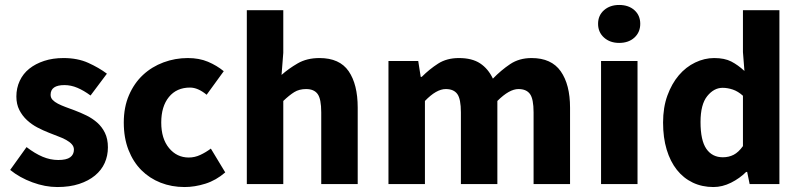

<svg xmlns="http://www.w3.org/2000/svg" viewBox="-20 -742 3227 774"><path d="M211 12Q162 12 110.5 -7Q59 -26 21 -57L87 -149Q121 -123 152 -110Q183 -97 215 -97Q248 -97 263 -108Q278 -119 278 -139Q278 -151 269.5 -160.5Q261 -170 246.5 -178Q232 -186 214 -192.5Q196 -199 177 -207Q154 -216 131 -228Q108 -240 89 -257.5Q70 -275 58 -298.5Q46 -322 46 -353Q46 -387 59.5 -416Q73 -445 98 -465Q123 -485 158 -496.5Q193 -508 236 -508Q293 -508 336 -488.5Q379 -469 411 -445L345 -357Q318 -377 292 -388Q266 -399 240 -399Q184 -399 184 -360Q184 -348 192 -339.5Q200 -331 213.5 -324Q227 -317 244.5 -310.5Q262 -304 281 -297Q305 -288 328.5 -276.5Q352 -265 371.5 -248Q391 -231 403 -206.5Q415 -182 415 -148Q415 -114 402 -85Q389 -56 363 -34.5Q337 -13 299 -0.5Q261 12 211 12Z M724 12Q672 12 627.5 -5.5Q583 -23 550 -56Q517 -89 498 -137.5Q479 -186 479 -248Q479 -310 500 -358.5Q521 -407 556.5 -440Q592 -473 639 -490.5Q686 -508 737 -508Q783 -508 818.5 -493Q854 -478 882 -455L813 -360Q778 -389 746 -389Q692 -389 661 -351Q630 -313 630 -248Q630 -183 661.5 -145Q693 -107 741 -107Q765 -107 787.5 -117.5Q810 -128 830 -143L888 -47Q851 -15 808 -1.5Q765 12 724 12Z M975 0V-701H1122V-529L1115 -440Q1143 -465 1180 -486.5Q1217 -508 1268 -508Q1349 -508 1385.5 -455Q1422 -402 1422 -308V0H1275V-289Q1275 -343 1260.5 -363Q1246 -383 1214 -383Q1186 -383 1166 -370.5Q1146 -358 1122 -335V0Z M1546 0V-496H1666L1676 -432H1680Q1711 -463 1746 -485.5Q1781 -508 1830 -508Q1883 -508 1915.5 -486.5Q1948 -465 1967 -425Q2000 -459 2036.5 -483.5Q2073 -508 2123 -508Q2203 -508 2240.5 -454.5Q2278 -401 2278 -308V0H2131V-289Q2131 -343 2116.5 -363Q2102 -383 2070 -383Q2033 -383 1985 -335V0H1838V-289Q1838 -343 1823.5 -363Q1809 -383 1777 -383Q1739 -383 1693 -335V0Z M2403 0V-496H2550V0ZM2476 -569Q2439 -569 2415 -590.5Q2391 -612 2391 -646Q2391 -680 2415 -701Q2439 -722 2476 -722Q2514 -722 2537.5 -701Q2561 -680 2561 -646Q2561 -612 2537.5 -590.5Q2514 -569 2476 -569Z M2856 12Q2810 12 2772.5 -6Q2735 -24 2708.5 -57.5Q2682 -91 2667.5 -139Q2653 -187 2653 -248Q2653 -309 2670.5 -357Q2688 -405 2716.5 -438.5Q2745 -472 2782.5 -490Q2820 -508 2859 -508Q2901 -508 2928 -494Q2955 -480 2981 -456L2975 -532V-701H3122V0H3002L2992 -49H2988Q2962 -23 2927 -5.5Q2892 12 2856 12ZM2894 -108Q2918 -108 2937.5 -118Q2957 -128 2975 -153V-356Q2955 -374 2934 -381Q2913 -388 2893 -388Q2858 -388 2831 -354.5Q2804 -321 2804 -250Q2804 -176 2827.5 -142Q2851 -108 2894 -108Z"/></svg>

Font: TypoPRO Source Sans Pro
Style: Bold
Weight: 700
Designer: Paul D. Hunt
Foundry: Adobe Systems Incorporated
Version: Version 2.020;PS 2.000;hotconv 1.0.86;makeotf.lib2.5.63406